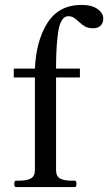

<svg xmlns="http://www.w3.org/2000/svg" viewBox="-20 -761 440 781"><path d="M400 -685Q400 -667 389 -656.5Q378 -646 359 -646Q339 -646 326.5 -653Q314 -660 300 -673Q289 -684 279.5 -689.5Q270 -695 258 -695Q240 -695 229 -674Q218 -653 214 -610Q208 -559 208 -482H305V-446H208V-70Q208 -43 225 -34.5Q242 -26 271 -26H284Q291 -26 291 -13Q291 0 284 0H45Q38 0 38 -13Q38 -26 45 -26H58Q87 -26 104.5 -34.5Q122 -43 122 -70V-446H36V-482H122Q127 -596 173.5 -668.5Q220 -741 312 -741Q353 -741 376.5 -724.5Q400 -708 400 -685Z"/></svg>

Font: Shippori Mincho Medium
Style: Regular
Weight: 500
Designer: FONTDASU
Foundry: FONTDASU / Google Inc. / but / Adobe
Version: Version 3.110; ttfautohint (v1.8.3)